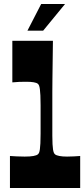

<svg xmlns="http://www.w3.org/2000/svg" viewBox="-20 -945 423 965"><path d="M118 -791 187 -925H307L197 -791ZM30 0V-161Q47 -160 64.5 -159Q82 -158 104 -158Q132 -158 148 -161Q164 -164 170 -169Q174 -172 176.5 -178Q179 -184 180.5 -195Q182 -206 183 -225Q184 -244 184 -273.5Q184 -303 184 -345Q184 -387 184 -416.5Q184 -446 183 -465.5Q182 -485 180.5 -496.5Q179 -508 176.5 -514.5Q174 -521 170 -524Q164 -529 149.5 -531.5Q135 -534 113 -534Q93 -534 77 -533.5Q61 -533 42 -531V-740H246Q245 -670 244.5 -624Q244 -578 243.5 -545.5Q243 -513 243 -483Q243 -453 243 -416Q243 -379 243 -324Q243 -288 243 -262.5Q243 -237 244 -220.5Q245 -204 246.5 -194Q248 -184 250.5 -178Q253 -172 257 -169Q263 -164 278.5 -161Q294 -158 317 -158Q337 -158 352 -159Q367 -160 383 -161V0Z"/></svg>

Font: Ojuju ExtraBold
Style: Regular
Weight: 800
Designer: Chisaokwu Joboson, Mirko Velimirovic
Foundry: Udi Foundry
Version: Version 1.000